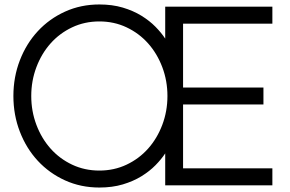

<svg xmlns="http://www.w3.org/2000/svg" viewBox="-20 -830 1300 860"><path d="M1200 0H720V-143Q703 -117 676.5 -90Q650 -63 613.5 -40.5Q577 -18 530 -4Q483 10 425 10Q342 10 271.5 -22Q201 -54 149.5 -109.5Q98 -165 69 -240Q40 -315 40 -400Q40 -485 69 -560Q98 -635 149.5 -690.5Q201 -746 271.5 -778Q342 -810 425 -810Q483 -810 530 -796Q577 -782 613.5 -759.5Q650 -737 676.5 -710Q703 -683 720 -657V-800H1200V-724H800V-438H1160V-362H800V-76H1200ZM730 -400Q730 -468 707 -529Q684 -590 643.5 -635.5Q603 -681 547 -707.5Q491 -734 425 -734Q359 -734 303 -707.5Q247 -681 206.5 -635.5Q166 -590 143 -529Q120 -468 120 -400Q120 -332 143 -271Q166 -210 206.5 -164.5Q247 -119 303 -92.5Q359 -66 425 -66Q491 -66 547 -92.5Q603 -119 643.5 -164.5Q684 -210 707 -271Q730 -332 730 -400Z"/></svg>

Font: Gauge
Style: Regular
Weight: 400
Designer: Daniel Pimley
Foundry: Daniel Pimley
Version: Version 2.0